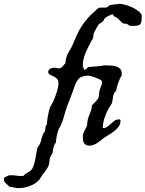

<svg xmlns="http://www.w3.org/2000/svg" viewBox="-195 -742 756 998"><path d="M-147 228Q-149.9 224.1 -154.5 220.2Q-159.2 216.3 -163.8 211.9Q-168.5 207.5 -171.6 202.6Q-174.8 197.8 -174.8 191.9Q-174.8 188 -174.6 185.5Q-174.3 183.1 -172.4 180.7Q-170.9 180.2 -167.7 178.5Q-164.6 176.8 -160.4 174.8Q-156.2 172.9 -152.6 171.1Q-148.9 169.4 -147 168.9H-134.3Q-122.6 168.9 -112.3 170.7Q-102.1 172.4 -89.8 172.4H-73.7Q-68.8 166 -62.3 161.9Q-55.7 157.7 -49.1 153.8Q-42.5 149.9 -36.4 145.3Q-30.3 140.6 -26.4 133.3Q-15.6 110.4 -11.5 84.5Q-7.3 58.6 -2 32.2Q-0.5 25.4 3.7 19.8Q7.8 14.2 11.7 7.8Q15.6 0 17.6 -8.3Q19.5 -16.6 21.7 -24.7Q23.9 -32.7 27.1 -40.5Q30.3 -48.3 36.1 -55.7Q38.6 -58.6 39.3 -64.2Q40 -69.8 40.8 -75.4Q41.5 -81.1 42.7 -85.9Q43.9 -90.8 47.9 -92.8Q49.8 -114.7 53.7 -137.7Q57.6 -160.6 64 -181.6Q64.5 -182.6 65.9 -185.3Q67.4 -188 68.8 -190.9Q70.3 -193.8 71.8 -196.5Q73.2 -199.2 74.2 -200.2Q79.1 -208.5 85.2 -222.7Q91.3 -236.8 96.7 -252.7Q102.1 -268.6 105.5 -283.7Q108.9 -298.8 108.9 -309.1Q108.9 -325.7 100.6 -333.3Q92.3 -340.8 82.3 -345.5Q72.3 -350.1 64 -354.2Q55.7 -358.4 55.7 -368.2Q55.7 -378.4 65.7 -384.3Q75.7 -390.1 85.9 -390.1Q91.8 -390.1 97.7 -388.4Q103.5 -386.7 110.4 -386.7Q117.2 -386.7 121.6 -389.2Q126 -391.6 129.4 -395.3Q132.8 -398.9 136 -403.3Q139.2 -407.7 144.5 -411.6Q146 -431.6 150.1 -444.3Q154.3 -457 159.7 -467.3Q165 -477.5 171.6 -487.8Q178.2 -498 184.1 -512.7Q194.8 -539.1 205.3 -561.8Q215.8 -584.5 228.5 -604.5Q241.2 -624.5 257.1 -643.1Q272.9 -661.6 294.4 -680.2Q297.9 -683.1 301.5 -686.8Q305.2 -690.4 309.1 -693.8Q313 -697.3 317.1 -700Q321.3 -702.6 325.7 -702.6H347.2H355.5Q359.9 -703.1 362.3 -704.6Q364.7 -706.1 366.7 -708Q368.7 -710 370.8 -711.9Q373 -713.9 376.5 -715.3Q377.4 -715.3 385 -716.6Q392.6 -717.8 396 -718.8Q397.5 -718.8 401.1 -719Q404.8 -719.2 409.2 -719.7Q413.6 -720.2 417.5 -720.9Q421.4 -721.7 423.8 -722.2H425.8Q437 -722.2 454.3 -717.5Q471.7 -712.9 489 -705.1Q506.3 -697.3 521 -686.8Q535.6 -676.3 541.5 -664.1V-649.4Q541.5 -634.8 539.3 -626.5Q537.1 -618.2 531.7 -614Q526.4 -609.9 517.8 -608.6Q509.3 -607.4 496.6 -607.4H481.4Q480.5 -607.9 478 -609.1Q475.6 -610.4 472.9 -612.1Q470.2 -613.8 468 -615.2Q465.8 -616.7 465.3 -617.7Q461.4 -618.7 452.9 -619.1Q444.3 -619.6 439.9 -623.5L418 -645.5Q417 -646.5 413.3 -648.9Q409.7 -651.4 408.7 -652.3Q407.7 -652.3 402.3 -655.3Q397 -658.2 396 -658.2Q395 -658.7 394.3 -662.6Q393.6 -666.5 392.6 -667.5H390.1Q387.2 -667.5 381.1 -665Q375 -662.6 368.4 -659.2Q361.8 -655.8 356.2 -651.9Q350.6 -647.9 348.6 -645.5Q347.7 -644 345.5 -639.2Q343.3 -634.3 341.8 -633.3Q341.8 -632.3 338.6 -629.9Q335.4 -627.4 331.5 -624.8Q327.6 -622.1 324.5 -619.9Q321.3 -617.7 320.8 -617.7Q318.4 -616.2 314 -608.9Q309.6 -601.6 304.9 -593.3Q300.3 -585 296.4 -577.1Q292.5 -569.3 291.5 -566.9Q291 -564.9 290.8 -560.3Q290.5 -555.7 289.8 -550.5Q289.1 -545.4 287.6 -541Q286.1 -536.6 282.7 -534.7Q272 -513.2 263.2 -496.1Q254.4 -479 248.3 -463.4Q242.2 -447.8 238.8 -432.6Q235.4 -417.5 235.4 -400.4Q235.4 -394.5 238 -391.1Q240.7 -387.7 241.2 -379.9H244.1Q249.5 -379.9 254.9 -384.8Q260.3 -389.6 263.2 -393.6Q266.6 -393.6 275.6 -394.3Q284.7 -395 294.4 -396Q304.2 -397 313.2 -397.7Q322.3 -398.4 325.7 -398.9Q326.7 -398.9 329.6 -399.4Q332.5 -399.9 335.9 -400.4Q339.4 -400.9 342 -401.4Q344.7 -401.9 345.2 -401.9H348.6H362.3Q373.5 -401.9 386.7 -400.9Q399.9 -399.9 411.1 -396Q422.4 -392.1 429.9 -384Q437.5 -376 437.5 -362.3V-348.6Q435.5 -347.7 432.1 -340.8Q428.7 -334 425 -325.4Q421.4 -316.9 418.7 -309.1Q416 -301.3 415.5 -298.3Q414.6 -296.9 413.6 -292.7Q412.6 -288.6 411.6 -284.2Q410.6 -279.8 409.9 -275.6Q409.2 -271.5 408.7 -269.5Q402.3 -265.1 398.9 -258.8Q395.5 -252.4 393.8 -245.1Q392.1 -237.8 391.4 -230.2Q390.6 -222.7 389.2 -216.3Q388.7 -210.4 386.2 -205.3Q383.8 -200.2 380.6 -195.1Q377.4 -189.9 374 -185.3Q370.6 -180.7 368.2 -175.8Q356 -152.8 347.7 -127Q339.4 -101.1 339.4 -76.2Q353.5 -76.2 363.3 -83.3Q373 -90.3 381.8 -98.9Q390.6 -107.4 400.6 -114.5Q410.6 -121.6 425.8 -121.6Q428.7 -121.6 430.2 -119.1Q431.6 -116.7 431.6 -115.7Q431.6 -97.7 421.4 -83.7Q411.1 -69.8 396.7 -58.8Q382.3 -47.9 366.5 -38.6Q350.6 -29.3 339.4 -20.5Q332 -14.6 324 -8.3Q315.9 -2 307.4 3.2Q298.8 8.3 289.1 11.7Q279.3 15.1 268.6 15.1Q258.3 15.1 251.7 11.2Q245.1 7.3 241.5 1Q237.8 -5.4 236.6 -13.2Q235.4 -21 235.4 -28.8Q235.4 -38.1 237.5 -45.7Q239.7 -53.2 242.9 -59.8Q246.1 -66.4 250 -73.5Q253.9 -80.6 257.3 -89.4Q257.3 -90.3 257.8 -94.2Q258.3 -98.1 258.8 -102.5Q259.3 -106.9 259.8 -110.6Q260.3 -114.3 260.3 -115.7Q262.7 -127.9 266.1 -136.2Q269.5 -144.5 272.9 -152.8Q276.4 -161.1 279.1 -170.7Q281.7 -180.2 282.7 -194.3Q284.2 -195.8 287.8 -199.5Q291.5 -203.1 295.4 -207Q299.3 -210.9 302.5 -214.6Q305.7 -218.3 307.1 -219.7Q308.1 -220.7 309.8 -222.7Q311.5 -224.6 313 -227.1Q314.9 -229.5 316.4 -232.4Q317.4 -233.4 318.1 -238Q318.8 -242.7 319.3 -248Q319.8 -253.4 320.1 -258.3Q320.3 -263.2 320.8 -264.2Q321.8 -270 324.2 -276.9Q326.7 -283.7 329.3 -290.5Q332 -297.4 334 -304.2Q335.9 -311 335.9 -317.4Q335.9 -321.8 326.7 -327.1Q317.4 -332.5 305.2 -337.2Q293 -341.8 281.5 -345.2Q270 -348.6 265.1 -348.6Q258.3 -348.6 250.7 -347.9Q243.2 -347.2 235.8 -345Q228.5 -342.8 222.2 -339.1Q215.8 -335.4 211.9 -329.6Q199.2 -313 192.9 -294.2Q186.5 -275.4 179.7 -256.8Q171.4 -233.9 162.1 -211.2Q152.8 -188.5 146 -166.5Q141.6 -152.3 137.9 -138.2Q134.3 -124 129.9 -111.3Q129.9 -110.8 128.7 -108.4Q127.4 -106 126.5 -105Q126.5 -104.5 125.5 -102.3Q124.5 -100.1 123.5 -97.4Q122.6 -94.7 121.6 -92.3Q120.6 -89.8 120.6 -89.4Q120.1 -88.9 118.9 -86.7Q117.7 -84.5 116 -81.8Q114.3 -79.1 113 -76.9Q111.8 -74.7 111.3 -73.7Q108.4 -66.9 105.5 -57.4Q102.5 -47.9 100.3 -37.4Q98.1 -26.9 96.9 -16.8Q95.7 -6.8 95.2 1Q90.8 3.4 87.9 10.3Q85 17.1 83 24.9Q81.1 32.7 80.1 40Q79.1 47.4 78.6 51.8Q75.2 59.1 70.6 66.2Q65.9 73.2 64 80.1Q64 81.5 63.2 86.7Q62.5 91.8 61.8 97.7Q61 103.5 60.3 108.4Q59.6 113.3 59.1 114.7Q53.7 128.9 44.7 141.8Q35.6 154.8 26.9 164.6Q20.5 173.8 14.9 183.8Q9.3 193.8 1.5 200.2Q-7.3 208.5 -19.3 215.1Q-31.2 221.7 -44.4 226.3Q-57.6 231 -71 233.4Q-84.5 235.8 -96.7 235.8Q-107.4 235.8 -121.8 232.7Q-136.2 229.5 -147 228Z"/></svg>

Font: IM FELL English
Style: Italic
Weight: 400
Italic angle: -18°
Designer: Igino Marini
Foundry: Igino Marini
Version: 3.00